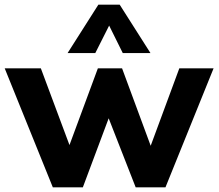

<svg xmlns="http://www.w3.org/2000/svg" viewBox="-20 -798 931 818"><path d="M744 -507H890L685 0H558L443 -294L333 0H205L0 -507H154L276 -180L397 -507H500L622 -177ZM386 -572H268L399 -778H490L621 -572H503L445 -689Z"/></svg>

Font: Muli ExtraBold
Style: Regular
Weight: 800
Designer: Vernon Adams
Foundry: Vernon Adams
Version: Version 2.000